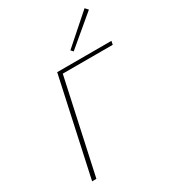

<svg xmlns="http://www.w3.org/2000/svg" viewBox="-214 -1016 1011 1128"><g transform="rotate(-30 291.5 -451.5)"><path d="M360 -715 346 -730 542 -903 560 -883ZM578 -634H239L101 0H72L215 -658H583Z"/></g></svg>

Font: Ysabeau Infant Extralight
Style: Italic
Weight: 200
Italic angle: -12°
Designer: Christian Thalmann (Catharsis Fonts)
Version: Version 0.003